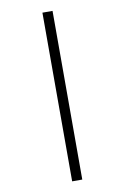

<svg xmlns="http://www.w3.org/2000/svg" viewBox="-106 -821 730 1121"><g transform="rotate(-10 259.0 -260.0)"><path d="M228 240H288V-760H228Z"/></g></svg>

Font: Noto Serif Tamil SemiCondensed Medium
Style: Regular
Weight: 500
Width: 4
Designer: Indian Type Foundry, Tom Grace, and the Monotype Design Team
Foundry: Monotype Imaging Inc.
Version: Version 2.004